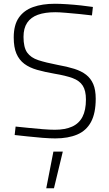

<svg xmlns="http://www.w3.org/2000/svg" viewBox="-20 -728 581 1021"><path d="M226 273 264 78H314L267 273ZM274 8Q246 8 206.5 5Q167 2 127.5 -2.5Q88 -7 58 -10L63 -55Q93 -52 131.5 -48Q170 -44 208 -41Q246 -38 272 -38Q326 -38 363 -54.5Q400 -71 418.5 -106.5Q437 -142 437 -199Q437 -246 420 -272.5Q403 -299 366.5 -312.5Q330 -326 270 -336Q218 -345 177.5 -356.5Q137 -368 109.5 -388.5Q82 -409 67.5 -442.5Q53 -476 53 -529Q53 -595 80 -634Q107 -673 156 -690.5Q205 -708 272 -708Q300 -708 337.5 -705.5Q375 -703 411.5 -699Q448 -695 474 -691L469 -646Q440 -650 402 -653.5Q364 -657 329.5 -660Q295 -663 274 -663Q219 -663 181.5 -649.5Q144 -636 124.5 -607Q105 -578 105 -532Q105 -476 124.5 -448.5Q144 -421 184 -408Q224 -395 286 -383Q337 -374 375 -362Q413 -350 438 -330.5Q463 -311 476 -280.5Q489 -250 489 -203Q489 -126 464 -79.5Q439 -33 390.5 -12.5Q342 8 274 8Z"/></svg>

Font: Cairo Play Light
Style: Regular
Weight: 300
Version: Version 3.119